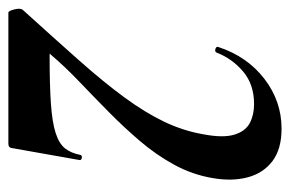

<svg xmlns="http://www.w3.org/2000/svg" viewBox="-142 -542 676 447"><g transform="rotate(90 195.5 -318.0)"><path d="M1 0Q-3 0 -6.5 -13.5Q-10 -27 -6 -33Q61 -107 112 -164.5Q163 -222 198.5 -270.5Q234 -319 255 -363Q276 -407 284 -453Q293 -500 285 -526Q277 -552 258 -562Q239 -572 214 -572Q168 -572 138 -546.5Q108 -521 94 -485Q92 -480 85.5 -482Q79 -484 81 -489Q103 -556 155 -596Q207 -636 271 -636Q319 -636 347 -614.5Q375 -593 384.5 -556.5Q394 -520 386 -475Q378 -428 355 -386Q332 -344 300 -306.5Q268 -269 232 -233.5Q196 -198 161 -164.5Q126 -131 98 -98Q96 -97 96.5 -96.5Q97 -96 101 -96Q169 -96 212.5 -99Q256 -102 281 -110Q306 -118 317 -132Q328 -146 332 -167Q333 -172 339 -171Q345 -170 344 -165L316 -7Q315 0 306 0Q262 0 209 0Q156 0 102 0Q48 0 1 0Z"/></g></svg>

Font: Cormorant Infant Light
Style: Italic
Weight: 300
Italic angle: -10°
Designer: Christian Thalmann (Catharsis Fonts)
Foundry: Catharsis Fonts
Version: Version 4.001